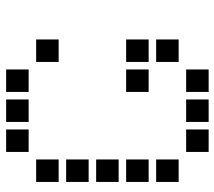

<svg xmlns="http://www.w3.org/2000/svg" viewBox="-58 -670 715 640"><g transform="rotate(-90 300.0 -350.5)"><path d="M114 -688Q113 -688 113 -688Q113 -688 113 -687V-614Q113 -613 113 -613Q113 -613 114 -613H187Q188 -613 188 -613Q188 -613 188 -614V-687Q188 -688 188 -688Q188 -688 187 -688ZM214 -688Q213 -688 213 -688Q213 -688 213 -687V-614Q213 -613 213 -613Q213 -613 214 -613H287Q288 -613 288 -613Q288 -613 288 -614V-687Q288 -688 288 -688Q288 -688 287 -688ZM314 -688Q313 -688 313 -688Q313 -688 313 -687V-614Q313 -613 313 -613Q313 -613 314 -613H387Q388 -613 388 -613Q388 -613 388 -614V-687Q388 -688 388 -688Q388 -688 387 -688ZM14 -588Q13 -588 13 -588Q13 -588 13 -587V-514Q13 -513 13 -513Q13 -513 14 -513H87Q88 -513 88 -513Q88 -513 88 -514V-587Q88 -588 88 -588Q88 -588 87 -588ZM414 -588Q413 -588 413 -588Q413 -588 413 -587V-514Q413 -513 413 -513Q413 -513 414 -513H487Q488 -513 488 -513Q488 -513 488 -514V-587Q488 -588 488 -588Q488 -588 487 -588ZM14 -488Q13 -488 13 -488Q13 -488 13 -487V-414Q13 -413 13 -413Q13 -413 14 -413H87Q88 -413 88 -413Q88 -413 88 -414V-487Q88 -488 88 -488Q88 -488 87 -488ZM14 -388Q13 -388 13 -388Q13 -388 13 -387V-314Q13 -313 13 -313Q13 -313 14 -313H87Q88 -313 88 -313Q88 -313 88 -314V-387Q88 -388 88 -388Q88 -388 87 -388ZM14 -288Q13 -288 13 -288Q13 -288 13 -287V-214Q13 -213 13 -213Q13 -213 14 -213H87Q88 -213 88 -213Q88 -213 88 -214V-287Q88 -288 88 -288Q88 -288 87 -288ZM314 -288Q313 -288 313 -288Q313 -288 313 -287V-214Q313 -213 313 -213Q313 -213 314 -213H387Q388 -213 388 -213Q388 -213 388 -214V-287Q388 -288 388 -288Q388 -288 387 -288ZM414 -288Q413 -288 413 -288Q413 -288 413 -287V-214Q413 -213 413 -213Q413 -213 414 -213H487Q488 -213 488 -213Q488 -213 488 -214V-287Q488 -288 488 -288Q488 -288 487 -288ZM14 -188Q13 -188 13 -188Q13 -188 13 -187V-114Q13 -113 13 -113Q13 -113 14 -113H87Q88 -113 88 -113Q88 -113 88 -114V-187Q88 -188 88 -188Q88 -188 87 -188ZM414 -188Q413 -188 413 -188Q413 -188 413 -187V-114Q413 -113 413 -113Q413 -113 414 -113H487Q488 -113 488 -113Q488 -113 488 -114V-187Q488 -188 488 -188Q488 -188 487 -188ZM114 -88Q113 -88 113 -88Q113 -88 113 -87V-14Q113 -13 113 -13Q113 -13 114 -13H187Q188 -13 188 -13Q188 -13 188 -14V-87Q188 -88 188 -88Q188 -88 187 -88ZM214 -88Q213 -88 213 -88Q213 -88 213 -87V-14Q213 -13 213 -13Q213 -13 214 -13H287Q288 -13 288 -13Q288 -13 288 -14V-87Q288 -88 288 -88Q288 -88 287 -88ZM314 -88Q313 -88 313 -88Q313 -88 313 -87V-14Q313 -13 313 -13Q313 -13 314 -13H387Q388 -13 388 -13Q388 -13 388 -14V-87Q388 -88 388 -88Q388 -88 387 -88Z"/></g></svg>

Font: Doto
Style: Bold
Weight: 700
Monospace: yes
Version: Version 1.000